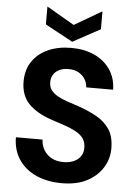

<svg xmlns="http://www.w3.org/2000/svg" viewBox="-61 -967 724 1025"><g transform="rotate(5 301.0 -454.5)"><path d="M309 12Q233 12 173.5 -14Q114 -40 79.5 -90Q45 -140 44 -211H187Q188 -180 203 -155Q218 -130 244.5 -115.5Q271 -101 308 -101Q340 -101 363.5 -111.5Q387 -122 400 -141Q413 -160 413 -186Q413 -217 398.5 -237Q384 -257 358 -271Q332 -285 298.5 -296.5Q265 -308 228 -320Q146 -347 102.5 -392Q59 -437 59 -511Q59 -574 89.5 -619Q120 -664 174 -688Q228 -712 297 -712Q368 -712 421.5 -687.5Q475 -663 506.5 -617Q538 -571 539 -509H395Q394 -532 381.5 -552.5Q369 -573 347 -585.5Q325 -598 295 -598Q269 -599 247.5 -590Q226 -581 213.5 -563.5Q201 -546 201 -520Q201 -495 213.5 -478Q226 -461 248 -448.5Q270 -436 300 -425.5Q330 -415 365 -404Q417 -386 461 -361.5Q505 -337 531 -298Q557 -259 557 -195Q557 -140 528 -93Q499 -46 444.5 -17Q390 12 309 12ZM299 -745 151 -825V-921L299 -835L446 -921V-825Z"/></g></svg>

Font: DM Sans 20pt
Style: Bold
Weight: 700
Version: Version 4.004;gftools[0.9.30]